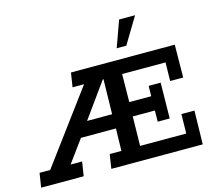

<svg xmlns="http://www.w3.org/2000/svg" viewBox="-149 -941 1221 1081"><g transform="rotate(-15 461.5 -400.5)"><path d="M-38 0 -25 -83H37L346 -500H279L292 -583H897L895 -392H819L821 -500H568L566 -337H694L695 -397H765L762 -189H692L693 -254H564L561 -83H830L832 -196H908L904 0H371L384 -83H452L455 -213H251L156 -83H223L210 0ZM309 -296H455L459 -499H455ZM576 -648 631 -801H724L632 -648Z"/></g></svg>

Font: Rokkitt SemiBold SemiBold
Style: Italic
Weight: 600
Italic angle: -9°
Version: Version 3.103